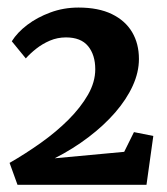

<svg xmlns="http://www.w3.org/2000/svg" viewBox="-20 -924 452 521"><path d="M6 -482Q49.5 -507 91 -536.5Q132.5 -566 165.8 -599.2Q199 -632.5 218.8 -667Q238.5 -701.5 238.5 -736Q238.5 -775 219 -798.8Q199.5 -822.5 159 -822.5Q136 -822.5 115.5 -813.8Q95 -805 78.5 -792Q62 -779 50 -765.5L12 -812Q27 -836 54 -856.5Q81 -877 116.8 -890.2Q152.5 -903.5 193 -903.5Q247 -903.5 283.5 -885.8Q320 -868 338.5 -836.8Q357 -805.5 357 -764Q357 -728 340.2 -691.2Q323.5 -654.5 292.8 -619Q262 -583.5 220.2 -551.8Q178.5 -520 128.5 -494.5L317 -512L343.5 -565.5L396 -555L377.5 -422.5H27.5Z"/></svg>

Font: Merriweather 24pt ExtraBold
Style: Regular
Weight: 800
Version: Version 2.100